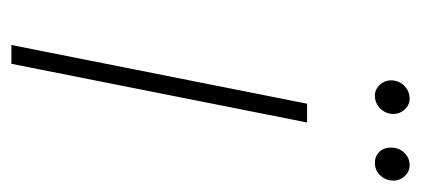

<svg xmlns="http://www.w3.org/2000/svg" viewBox="-221 -518 739 337"><g transform="rotate(90 148.5 -349.5)"><path d="M162 -519H195L92 0H59ZM121 -666Q121 -680 130.5 -689.5Q140 -699 153 -699Q164 -699 172 -690.5Q180 -682 180 -671Q180 -657 170.5 -647.5Q161 -638 148 -638Q137 -638 129 -646.5Q121 -655 121 -666ZM239 -666Q239 -680 248 -689.5Q257 -699 270 -699Q281 -699 289 -690.5Q297 -682 297 -671Q297 -657 288 -647.5Q279 -638 266 -638Q254 -638 246.5 -646Q239 -654 239 -666Z"/></g></svg>

Font: Montserrat Alternates ExLight
Style: Italic
Weight: 275
Italic angle: -11.3°
Designer: Julieta Ulanovsky
Foundry: Julieta Ulanovsky
Version: Version 7.200